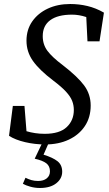

<svg xmlns="http://www.w3.org/2000/svg" viewBox="-20 -705 541 957"><path d="M25 -28 44 -177H102L112 -51Q132 -45 155 -41.5Q178 -38 203 -38Q277 -38 312.5 -71.5Q348 -105 348 -157Q348 -181 339.5 -202.5Q331 -224 309 -248Q287 -272 246 -303Q176 -356 144 -401.5Q112 -447 112 -502Q112 -557 140.5 -598Q169 -639 218 -662Q267 -685 330 -685Q374 -685 416 -675Q458 -665 498 -642L476 -499H416L410 -620Q374 -632 339 -632Q268 -632 230.5 -604.5Q193 -577 193 -525Q193 -483 216.5 -451.5Q240 -420 292 -381Q367 -323 399.5 -279Q432 -235 432 -179Q432 -120 403 -76.5Q374 -33 323 -9Q272 15 205 15Q154 15 105 3.5Q56 -8 25 -28ZM153 86 194 0H226L197 66Q243 80 266.5 98.5Q290 117 290 151Q290 185 260.5 208.5Q231 232 179 232Q154 232 131 225.5Q108 219 94 211L107 181Q121 188 136 192.5Q151 197 170 197Q197 197 213 184Q229 171 229 149Q229 123 211 109Q193 95 153 86Z"/></svg>

Font: Source Serif 4 SmText
Style: Italic
Weight: 400
Italic angle: -12°
Designer: Frank Grießhammer
Foundry: Adobe
Version: Version 4.005;hotconv 1.1.0;makeotfexe 2.6.0